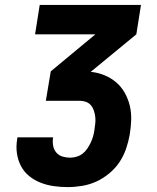

<svg xmlns="http://www.w3.org/2000/svg" viewBox="-20 -755 640 783"><path d="M256 8Q227 8 199 4Q171 0 145.5 -10Q120 -20 99 -37Q78 -54 65.5 -78Q53 -102 49 -130Q45 -158 50 -187L51 -195H197L196 -192Q194 -175 197 -159.5Q200 -144 210 -132.5Q220 -121 235 -116.5Q250 -112 266 -112Q279 -112 292.5 -116Q306 -120 317 -128.5Q328 -137 336 -149Q344 -161 350 -173.5Q356 -186 359.5 -198.5Q363 -211 365 -224V-225Q367 -238 368.5 -251.5Q370 -265 368.5 -278Q367 -291 363 -303.5Q359 -316 351 -325.5Q343 -335 331 -339.5Q319 -344 306 -344H167L187 -464L369 -615H123L142 -735H555L536 -615L350 -462Q380 -459 406.5 -448Q433 -437 454 -419Q475 -401 489 -376Q503 -351 509.5 -323Q516 -295 515 -265.5Q514 -236 509 -206Q504 -177 494 -148Q484 -119 467 -93.5Q450 -68 425 -47.5Q400 -27 372.5 -14.5Q345 -2 315 3Q285 8 256 8Z"/></svg>

Font: Iosevka Aile Heavy
Style: Italic
Weight: 900
Italic angle: -9°
Designer: Belleve Invis
Foundry: Belleve Invis
Version: Version 31.1.0; ttfautohint (v1.8.4)